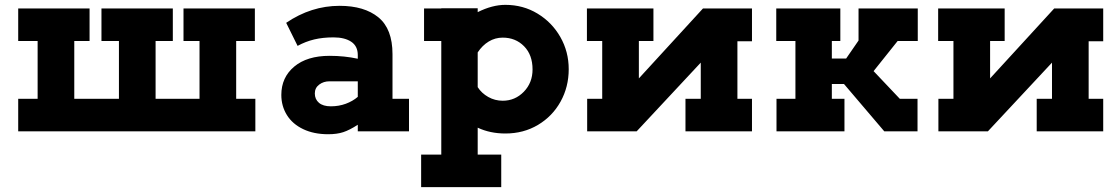

<svg xmlns="http://www.w3.org/2000/svg" viewBox="-20 -541 4610 791"><path d="M953 -134H1032V0H55V-134H135V-372H55V-506H349V-372H286V-134H470V-372H398V-506H692V-372H621V-134H802V-372H736V-506H1030V-372H953Z M1665 -134V0H1454V-27Q1420 -5 1394 3.5Q1368 12 1332 12Q1273 12 1229 -9Q1185 -30 1162 -67Q1139 -104 1139 -150Q1139 -222 1192 -266.5Q1245 -311 1338 -311Q1399 -311 1454 -299V-314Q1454 -351 1427 -369Q1400 -387 1354 -387Q1310 -387 1274.5 -378.5Q1239 -370 1206 -352L1159 -447Q1262 -517 1379 -517Q1481 -517 1539 -469.5Q1597 -422 1597 -318V-134ZM1343 -103Q1376 -103 1404.5 -113.5Q1433 -124 1454 -142V-206H1337Q1313 -206 1295 -192.5Q1277 -179 1277 -156Q1277 -132 1294 -117.5Q1311 -103 1343 -103Z M2323 -256Q2323 -183 2289.5 -122.5Q2256 -62 2196.5 -26.5Q2137 9 2062 9Q1999 9 1948 -15V96H2045V230H1715V96H1798V-372H1727V-506H1798V-507H1948V-491Q2008 -521 2062 -521Q2135 -521 2194.5 -485Q2254 -449 2288.5 -388.5Q2323 -328 2323 -256ZM2174 -255Q2174 -315 2139 -350.5Q2104 -386 2051 -386Q2020 -386 1993.5 -370Q1967 -354 1948 -325V-182Q1964 -157 1991.5 -141.5Q2019 -126 2051 -126Q2102 -126 2138 -163Q2174 -200 2174 -255Z M3078 -371H3018V-134H3078V0H2804V-134H2867V-283L2603 0H2399V-134H2461V-372H2398V-506H2672V-372H2612V-218L2876 -506H3078Z M3761 -372H3678L3579 -248L3687 -134H3760V0H3623L3457 -195H3407V-134H3459V0H3179V-134H3257V-372H3178V-506H3442V-372H3407V-300H3466L3517 -374V-506H3761Z M4525 -371H4465V-134H4525V0H4251V-134H4314V-283L4050 0H3846V-134H3908V-372H3845V-506H4119V-372H4059V-218L4323 -506H4525Z"/></svg>

Font: Arvo
Style: Bold
Weight: 700
Designer: Anton Koovit (Cyrillic Expansion: Cyreal)
Foundry: Anton Koovit, Yassin Baggar
Version: Version 3.000